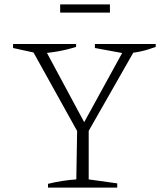

<svg xmlns="http://www.w3.org/2000/svg" viewBox="-20 -848 743 868"><path d="M343 -230 123 -626V-639H176L369 -280H352L549 -639H593L594 -630L366 -230ZM197 0V-17Q230 -25 262 -30Q294 -35 325 -37L329 -276H381V-37L510 -19V0ZM153 -606 39 -631V-649H324V-636Q283 -623 240 -615.5Q197 -608 153 -606ZM545 -606 409 -631V-649H684V-636Q650 -623 615.5 -615.5Q581 -608 545 -606ZM252 -791V-828H477V-791Z"/></svg>

Font: Piazzolla Thin Thin
Style: Regular
Weight: 250
Version: Version 2.005